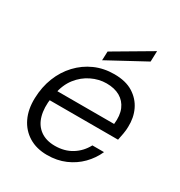

<svg xmlns="http://www.w3.org/2000/svg" viewBox="-173 -841 909 972"><g transform="rotate(30 281.5 -355.0)"><path d="M243 12Q181 12 136 -15.5Q91 -43 67.5 -92Q44 -141 46 -207Q48 -273 70 -328.5Q92 -384 131 -425.5Q170 -467 221.5 -490Q273 -513 335 -513Q402 -513 445 -486Q488 -459 509 -415Q530 -371 528 -317Q528 -299 524 -276Q520 -253 516 -235H102L112 -294H459Q465 -346 450 -381Q435 -416 403 -434.5Q371 -453 324 -453Q280 -453 237.5 -432.5Q195 -412 164.5 -373Q134 -334 123 -275L118 -249Q109 -189 121.5 -143.5Q134 -98 168 -73Q202 -48 254 -48Q310 -48 352 -74Q394 -100 418 -145H486Q466 -100 431 -64.5Q396 -29 348.5 -8.5Q301 12 243 12ZM245 -543 247 -595 463 -722 461 -660Z"/></g></svg>

Font: DM Sans 18pt Light
Style: Italic
Weight: 300
Italic angle: -10°
Designer: Colophon Foundry, Jonny Pinhorn
Foundry: Colophon Foundry
Version: Version 4.004;gftools[0.9.30]